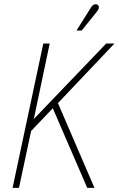

<svg xmlns="http://www.w3.org/2000/svg" viewBox="-20 -911 575 931"><path d="M451 -856Q456 -862 458 -868Q460 -874 459 -879.5Q458 -885 453 -888Q448 -891 442 -890.5Q436 -890 431 -886Q426 -882 422 -876L351 -763H376ZM144 -334 221 -700H190L41 0H72L131 -276L236 -386L403 0H438L261 -411L535 -700H495Z"/></svg>

Font: Advent Pro ExtraLight
Style: Italic
Weight: 250
Italic angle: -12°
Version: Version 3.000